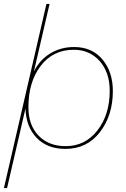

<svg xmlns="http://www.w3.org/2000/svg" viewBox="-42 -750 644 980"><path d="M336 -510Q428 -510 481 -446.5Q534 -383 534 -285Q534 -161 468 -75.5Q402 10 292 10Q199 10 145 -46.5Q91 -103 88 -196L-6 210H-22L195 -730H211L131 -385Q161 -445 215 -477.5Q269 -510 336 -510ZM293 -4Q393 -4 455.5 -84.5Q518 -165 518 -286Q518 -381 466.5 -438.5Q415 -496 335 -496Q228 -496 165.5 -413.5Q103 -331 103 -203Q103 -111 155 -57.5Q207 -4 293 -4Z"/></svg>

Font: Elaine Sans Thin
Style: Italic
Weight: 250
Italic angle: -13°
Designer: Wei Huang
Foundry: Wei Huang
Version: Version 2.001;December 24, 2019;FontCreator 12.0.0.2547 64-b